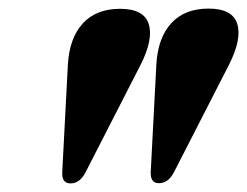

<svg xmlns="http://www.w3.org/2000/svg" viewBox="-20 -824 575 447"><path d="M144 -397Q123 -397 125 -425L138 -673Q141.5 -735.5 172.8 -769.5Q204 -803.5 259.5 -803.5Q315 -803.5 326.2 -768.2Q337.5 -733 307.5 -673.5L180 -424.5Q166.5 -397 144 -397ZM350 -397.5Q329 -397.5 331 -425.5L344 -673.5Q347.5 -736 378.8 -770Q410 -804 465.5 -804Q521 -804 532.2 -768.8Q543.5 -733.5 513.5 -674L386 -425Q372.5 -397.5 350 -397.5Z"/></svg>

Font: Fraunces 144pt Soft Black
Style: Italic
Weight: 900
Italic angle: -16°
Version: Version 1.000;[b76b70a41]